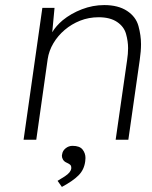

<svg xmlns="http://www.w3.org/2000/svg" viewBox="-20 -551 598 757"><path d="M73 0 147 -520H195L186 -424Q201 -449 227 -471Q260 -498 303 -514.5Q346 -531 391 -531Q446 -531 481 -508Q516 -485 526 -448Q536 -411 536 -377Q536 -349 531 -315L486 0H436L481 -313Q485 -339 485 -361Q485 -388 477 -417Q469 -446 441.5 -464.5Q414 -483 369 -483Q330 -483 296 -469.5Q262 -456 235 -433Q208 -410 190.5 -380.5Q173 -351 168 -318L123 0ZM224 186 207 162Q224 152 236 144Q248 136 254 128.5Q260 121 261 113Q261 111 261 110Q261 102 256 98Q251 94 242 90Q233 86 228.5 78.5Q224 71 224 63Q224 60 225 57Q227 43 239 33.5Q251 24 266 24Q294 24 305.5 38.5Q317 53 317 72Q317 78 316 85Q314 101 307.5 115Q301 129 289.5 140.5Q278 152 262 163Q246 174 224 186Z"/></svg>

Font: Lexend ExtLt
Style: Italic
Weight: 250
Italic angle: -8.13011°
Designer: Bonnie Shaver-Troup, Thomas Jockin
Foundry: Lexend
Version: Version 1.007